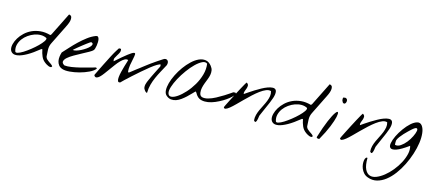

<svg xmlns="http://www.w3.org/2000/svg" viewBox="-62 -1236 4828 2142"><g transform="rotate(15 2352.5 -165.0)"><path d="M419.9 -22.5Q382.8 -47.9 366.2 -85.4Q349.6 -123 341.8 -166H331.1Q252 -101.6 193.8 -69.3Q135.7 -37.1 95.7 -29.8Q55.7 -22.5 33.2 -36.1Q10.7 -49.8 4.4 -75.7Q-2 -101.6 6.8 -136.7Q15.6 -171.9 37.1 -207.5Q58.6 -243.2 92.8 -275.4Q127 -307.6 171.4 -328.1Q215.8 -348.6 270 -354Q324.2 -359.4 386.7 -341.8L397.5 -353.5L529.3 -618.2Q555.7 -614.3 560.5 -594.7Q565.4 -575.2 560.1 -551.8Q554.7 -528.3 544.4 -506.3Q534.2 -484.4 529.3 -474.6Q526.4 -468.8 518.1 -452.1Q509.8 -435.5 498.5 -412.6Q487.3 -389.6 474.6 -364.3Q461.9 -338.9 450.7 -315.9Q439.5 -293 430.7 -275.9Q421.9 -258.8 419.9 -253.9Q402.3 -217.8 403.8 -177.2Q405.3 -136.7 408.2 -99.6Q412.1 -82 423.8 -70.8Q435.5 -59.6 448.7 -50.3Q461.9 -41 475.1 -32.2Q488.3 -23.4 497.1 -10.7Q493.2 2 481.4 2.4Q469.7 2.9 457 -2Q444.3 -6.8 433.6 -13.7Q422.9 -20.5 419.9 -22.5ZM55.7 -66.4Q59.6 -49.8 85.4 -56.6Q111.3 -63.5 146.5 -85.4Q181.6 -107.4 221.2 -138.7Q260.7 -169.9 292.5 -201.2Q324.2 -232.4 342.3 -258.8Q360.4 -285.2 353.5 -297.9Q323.2 -314.5 286.1 -314.5Q249 -314.5 212.4 -301.3Q175.8 -288.1 142.1 -264.2Q108.4 -240.2 85.4 -209Q62.5 -177.7 53.2 -141.1Q43.9 -104.5 55.7 -66.4Z M614.3 -10.7Q585 -20.5 569.8 -40.5Q554.7 -60.5 549.8 -85Q544.9 -109.4 548.3 -136.2Q551.8 -163.1 559.6 -187.5Q588.9 -218.8 625.5 -259.3Q662.1 -299.8 703.1 -338.9Q744.1 -377.9 788.6 -411.6Q833 -445.3 878.9 -462.9Q894.5 -469.7 903.8 -462.4Q913.1 -455.1 917 -439.5Q920.9 -423.8 920.4 -403.3Q919.9 -382.8 917 -363.3Q914.1 -343.8 909.2 -328.1Q904.3 -312.5 899.4 -306.6Q887.7 -293 854 -274.4Q820.3 -255.9 779.3 -233.9Q738.3 -211.9 697.3 -188.5Q656.2 -165 629.9 -142.1Q603.5 -119.1 598.6 -96.7Q593.8 -74.2 626 -55.7Q659.2 -51.8 706.5 -59.1Q753.9 -66.4 803.2 -78.6Q852.5 -90.8 898.4 -104Q944.3 -117.2 973.6 -125L985.4 -114.3Q963.9 -85.9 915 -62.5Q866.2 -39.1 809.6 -23.9Q752.9 -8.8 699.2 -4.4Q645.5 0 614.3 -10.7ZM847.7 -383.8Q846.7 -384.8 833 -375.5Q819.3 -366.2 799.3 -351.1Q779.3 -335.9 756.3 -317.9Q733.4 -299.8 714.4 -284.2Q695.3 -268.6 682.6 -257.3Q669.9 -246.1 671.9 -246.1Q687.5 -243.2 712.4 -250.5Q737.3 -257.8 764.2 -271.5Q791 -285.2 815.4 -302.2Q839.8 -319.3 854 -335.9Q868.2 -352.5 868.7 -365.2Q869.1 -377.9 847.7 -383.8Z M1563.5 -22.5Q1552.7 -35.2 1551.3 -51.3Q1549.8 -67.4 1553.2 -83.5Q1556.6 -99.6 1563 -114.7Q1569.3 -129.9 1575.2 -142.6Q1579.1 -152.3 1591.3 -178.2Q1603.5 -204.1 1617.7 -232.4Q1631.8 -260.7 1644.5 -285.6Q1657.2 -310.5 1662.1 -320.3V-341.8Q1652.3 -346.7 1622.1 -328.6Q1591.8 -310.5 1551.8 -278.8Q1511.7 -247.1 1466.8 -208Q1421.9 -168.9 1382.3 -133.3Q1342.8 -97.7 1313.5 -69.8Q1284.2 -42 1276.4 -33.2Q1254.9 -26.4 1248.5 -42.5Q1242.2 -58.6 1245.1 -87.4Q1248 -116.2 1256.8 -151.9Q1265.6 -187.5 1274.9 -219.2Q1284.2 -251 1291.5 -273.4Q1298.8 -295.9 1297.9 -297.9Q1278.3 -304.7 1256.8 -293Q1235.4 -281.2 1212.9 -258.3Q1190.4 -235.4 1168 -204.6Q1145.5 -173.8 1123 -143.1Q1100.6 -112.3 1080.1 -84.5Q1059.6 -56.6 1041 -39.1Q1022.5 -21.5 1006.3 -18.6Q990.2 -15.6 978.5 -33.2Q977.5 -34.2 977.5 -38.1Q977.5 -42 978.5 -43.9Q983.4 -53.7 993.7 -74.7Q1003.9 -95.7 1016.6 -122.1Q1029.3 -148.4 1043.9 -177.2Q1058.6 -206.1 1071.8 -231.9Q1085 -257.8 1095.2 -278.3Q1105.5 -298.8 1111.3 -308.6Q1116.2 -318.4 1125 -333.5Q1133.8 -348.6 1142.6 -362.8Q1151.4 -377 1158.2 -387.2Q1165 -397.5 1165 -397.5H1188.5Q1195.3 -375 1186.5 -355.5Q1177.7 -335.9 1165.5 -317.4Q1153.3 -298.8 1145 -280.8Q1136.7 -262.7 1144.5 -242.2Q1228.5 -316.4 1273.9 -351.6Q1319.3 -386.7 1337.9 -391.6Q1356.4 -396.5 1355.5 -377Q1354.5 -357.4 1347.2 -324.2Q1339.8 -291 1332.5 -248.5Q1325.2 -206.1 1331.1 -166H1342.8Q1348.6 -169.9 1362.3 -180.7Q1376 -191.4 1392.1 -204.1Q1408.2 -216.8 1422.4 -227.5Q1436.5 -238.3 1442.4 -242.2Q1453.1 -251 1473.6 -266.6Q1494.1 -282.2 1515.1 -298.3Q1536.1 -314.5 1553.2 -326.7Q1570.3 -338.9 1575.2 -341.8Q1579.1 -344.7 1592.3 -354Q1605.5 -363.3 1621.6 -374Q1637.7 -384.8 1652.3 -394Q1667 -403.3 1673.8 -408.2Q1688.5 -418 1701.2 -417Q1713.9 -416 1722.2 -407.7Q1730.5 -399.4 1732.4 -385.3Q1734.4 -371.1 1728.5 -353.5Q1705.1 -309.6 1682.1 -267.6Q1659.2 -225.6 1640.1 -183.1Q1621.1 -140.6 1608.9 -95.7Q1596.7 -50.8 1595.7 0Q1590.8 2.9 1585.4 0Q1580.1 -2.9 1575.2 -7.8Q1570.3 -12.7 1566.9 -17.6Q1563.5 -22.5 1563.5 -22.5Z M1817.4 -22.5Q1793.9 -42 1791.5 -80.1Q1789.1 -118.2 1802.2 -166Q1815.4 -213.9 1841.3 -266.1Q1867.2 -318.4 1901.4 -365.7Q1935.5 -413.1 1975.6 -450.7Q2015.6 -488.3 2055.7 -506.3Q2095.7 -524.4 2133.8 -519Q2171.9 -513.7 2203.1 -474.6Q2222.7 -450.2 2226.6 -425.3Q2230.5 -400.4 2225.6 -374.5Q2220.7 -348.6 2210 -321.8Q2199.2 -294.9 2189 -267.6Q2178.7 -240.2 2172.4 -211.9Q2166 -183.6 2169.9 -154.3Q2174.8 -117.2 2203.1 -110.4Q2231.4 -103.5 2271 -114.3Q2310.5 -125 2354.5 -148.4Q2398.4 -171.9 2436 -195.3Q2473.6 -218.8 2498.5 -236.3Q2523.4 -253.9 2523.4 -253.9Q2550.8 -259.8 2554.2 -250.5Q2557.6 -241.2 2543.5 -223.1Q2529.3 -205.1 2501 -182.1Q2472.7 -159.2 2436.5 -137.7Q2400.4 -116.2 2359.4 -98.6Q2318.4 -81.1 2279.3 -74.7Q2240.2 -68.4 2205.6 -75.7Q2170.9 -83 2148.4 -110.4Q2137.7 -122.1 2132.3 -133.8Q2127 -145.5 2115.2 -154.3Q2100.6 -140.6 2080.1 -118.7Q2059.6 -96.7 2035.6 -74.7Q2011.7 -52.7 1984.9 -33.2Q1958 -13.7 1929.7 -3.9Q1901.4 5.9 1872.6 2.9Q1843.8 0 1817.4 -22.5ZM1828.1 -55.7Q1836.9 -24.4 1867.2 -26.9Q1897.5 -29.3 1937.5 -56.6Q1977.5 -84 2020.5 -131.3Q2063.5 -178.7 2097.7 -236.8Q2131.8 -294.9 2149.9 -359.4Q2168 -423.8 2159.2 -486.3Q2135.7 -504.9 2100.6 -487.8Q2065.4 -470.7 2025.9 -432.1Q1986.3 -393.6 1947.8 -340.3Q1909.2 -287.1 1879.9 -232.9Q1850.6 -178.7 1835.4 -130.9Q1820.3 -83 1828.1 -55.7Z M2828.1 -10.7Q2825.2 -43 2833.5 -74.7Q2841.8 -106.4 2856 -137.2Q2870.1 -168 2886.2 -198.7Q2902.3 -229.5 2914.1 -259.3Q2925.8 -289.1 2930.7 -317.9Q2935.5 -346.7 2926.8 -375Q2902.3 -383.8 2870.6 -371.1Q2838.9 -358.4 2803.7 -332.5Q2768.6 -306.6 2731 -272Q2693.4 -237.3 2657.7 -201.7Q2622.1 -166 2589.8 -133.8Q2557.6 -101.6 2531.7 -80.6Q2505.9 -59.6 2488.3 -54.2Q2470.7 -48.8 2464.8 -66.4Q2463.9 -67.4 2476.1 -91.3Q2488.3 -115.2 2506.3 -151.4Q2524.4 -187.5 2546.4 -229.5Q2568.4 -271.5 2587.9 -308.1Q2607.4 -344.7 2622.1 -370.1Q2636.7 -395.5 2640.6 -397.5Q2661.1 -383.8 2661.6 -367.7Q2662.1 -351.6 2656.2 -334.5Q2650.4 -317.4 2643.1 -299.8Q2635.7 -282.2 2640.6 -264.6Q2656.2 -275.4 2684.1 -294.4Q2711.9 -313.5 2744.6 -334Q2777.3 -354.5 2813 -374Q2848.6 -393.6 2879.9 -404.8Q2911.1 -416 2936 -417Q2960.9 -418 2972.7 -402.3Q2984.4 -386.7 2980 -351.1Q2975.6 -315.4 2949.2 -253.9Q2946.3 -247.1 2935.1 -221.2Q2923.8 -195.3 2910.6 -165.5Q2897.5 -135.7 2886.2 -109.9Q2875 -84 2872.1 -77.1Q2871.1 -73.2 2869.6 -63Q2868.2 -52.7 2866.2 -40.5Q2864.3 -28.3 2860.4 -17.1Q2856.4 -5.9 2850.6 0Q2844.7 5.9 2836.9 -1.5Q2829.1 -8.8 2828.1 -10.7Z M3429.7 -22.5Q3392.6 -47.9 3376 -85.4Q3359.4 -123 3351.6 -166H3340.8Q3261.7 -101.6 3203.6 -69.3Q3145.5 -37.1 3105.5 -29.8Q3065.4 -22.5 3043 -36.1Q3020.5 -49.8 3014.2 -75.7Q3007.8 -101.6 3016.6 -136.7Q3025.4 -171.9 3046.9 -207.5Q3068.4 -243.2 3102.5 -275.4Q3136.7 -307.6 3181.2 -328.1Q3225.6 -348.6 3279.8 -354Q3334 -359.4 3396.5 -341.8L3407.2 -353.5L3539.1 -618.2Q3565.4 -614.3 3570.3 -594.7Q3575.2 -575.2 3569.8 -551.8Q3564.5 -528.3 3554.2 -506.3Q3543.9 -484.4 3539.1 -474.6Q3536.1 -468.8 3527.8 -452.1Q3519.5 -435.5 3508.3 -412.6Q3497.1 -389.6 3484.4 -364.3Q3471.7 -338.9 3460.4 -315.9Q3449.2 -293 3440.4 -275.9Q3431.6 -258.8 3429.7 -253.9Q3412.1 -217.8 3413.6 -177.2Q3415 -136.7 3418 -99.6Q3421.9 -82 3433.6 -70.8Q3445.3 -59.6 3458.5 -50.3Q3471.7 -41 3484.9 -32.2Q3498 -23.4 3506.8 -10.7Q3502.9 2 3491.2 2.4Q3479.5 2.9 3466.8 -2Q3454.1 -6.8 3443.4 -13.7Q3432.6 -20.5 3429.7 -22.5ZM3065.4 -66.4Q3069.3 -49.8 3095.2 -56.6Q3121.1 -63.5 3156.2 -85.4Q3191.4 -107.4 3231 -138.7Q3270.5 -169.9 3302.2 -201.2Q3334 -232.4 3352.1 -258.8Q3370.1 -285.2 3363.3 -297.9Q3333 -314.5 3295.9 -314.5Q3258.8 -314.5 3222.2 -301.3Q3185.5 -288.1 3151.9 -264.2Q3118.2 -240.2 3095.2 -209Q3072.3 -177.7 3063 -141.1Q3053.7 -104.5 3065.4 -66.4Z M3551.8 -10.7Q3591.8 -139.6 3624.5 -215.3Q3657.2 -291 3679.2 -321.3Q3701.2 -351.6 3709 -340.8Q3716.8 -330.1 3707.5 -286.1Q3698.2 -242.2 3668.5 -168.5Q3638.7 -94.7 3585 0Q3577.1 2.9 3566.4 1Q3555.7 -1 3551.8 -10.7ZM3722.7 -480.5Q3720.7 -485.4 3720.7 -498Q3720.7 -510.7 3722.7 -513.7Q3745.1 -521.5 3756.8 -515.6Q3768.6 -509.8 3771.5 -498.5Q3774.4 -487.3 3771 -474.6Q3767.6 -461.9 3759.8 -455.6Q3752 -449.2 3741.7 -453.6Q3731.4 -458 3722.7 -480.5Z M4169.9 -10.7Q4167 -43 4175.3 -74.7Q4183.6 -106.4 4197.8 -137.2Q4211.9 -168 4228 -198.7Q4244.1 -229.5 4255.9 -259.3Q4267.6 -289.1 4272.5 -317.9Q4277.3 -346.7 4268.6 -375Q4244.1 -383.8 4212.4 -371.1Q4180.7 -358.4 4145.5 -332.5Q4110.4 -306.6 4072.8 -272Q4035.2 -237.3 3999.5 -201.7Q3963.9 -166 3931.6 -133.8Q3899.4 -101.6 3873.5 -80.6Q3847.7 -59.6 3830.1 -54.2Q3812.5 -48.8 3806.6 -66.4Q3805.7 -67.4 3817.9 -91.3Q3830.1 -115.2 3848.1 -151.4Q3866.2 -187.5 3888.2 -229.5Q3910.2 -271.5 3929.7 -308.1Q3949.2 -344.7 3963.9 -370.1Q3978.5 -395.5 3982.4 -397.5Q4002.9 -383.8 4003.4 -367.7Q4003.9 -351.6 3998 -334.5Q3992.2 -317.4 3984.9 -299.8Q3977.5 -282.2 3982.4 -264.6Q3998 -275.4 4025.9 -294.4Q4053.7 -313.5 4086.4 -334Q4119.1 -354.5 4154.8 -374Q4190.4 -393.6 4221.7 -404.8Q4252.9 -416 4277.8 -417Q4302.7 -418 4314.5 -402.3Q4326.2 -386.7 4321.8 -351.1Q4317.4 -315.4 4291 -253.9Q4288.1 -247.1 4276.9 -221.2Q4265.6 -195.3 4252.4 -165.5Q4239.3 -135.7 4228 -109.9Q4216.8 -84 4213.9 -77.1Q4212.9 -73.2 4211.4 -63Q4210 -52.7 4208 -40.5Q4206.1 -28.3 4202.1 -17.1Q4198.2 -5.9 4192.4 0Q4186.5 5.9 4178.7 -1.5Q4170.9 -8.8 4169.9 -10.7Z M4218.8 275.4Q4188.5 264.6 4169.4 243.2Q4150.4 221.7 4140.1 196.8Q4129.9 171.9 4127.4 146.5Q4125 121.1 4128.4 101.6Q4131.8 82 4140.1 71.8Q4148.4 61.5 4159.2 66.4Q4158.2 151.4 4179.2 194.8Q4200.2 238.3 4233.9 249.5Q4267.6 260.7 4310.1 244.1Q4352.5 227.5 4396 192.9Q4439.5 158.2 4479 109.9Q4518.6 61.5 4545.9 9.3Q4573.2 -43 4585 -94.2Q4596.7 -145.5 4584 -187.5Q4496.1 -124 4447.3 -107.4Q4398.4 -90.8 4379.4 -106Q4360.4 -121.1 4367.2 -160.2Q4374 -199.2 4396.5 -246.1Q4418.9 -293 4453.1 -340.3Q4487.3 -387.7 4523.4 -419.9Q4559.6 -452.1 4593.3 -460.9Q4627 -469.7 4649.4 -440.4Q4671.9 -410.2 4677.7 -358.9Q4683.6 -307.6 4674.8 -245.1Q4666 -182.6 4644 -114.3Q4622.1 -45.9 4589.8 19Q4557.6 84 4516.1 139.6Q4474.6 195.3 4426.8 232.4Q4378.9 269.5 4326.2 282.7Q4273.4 295.9 4218.8 275.4ZM4418 -209Q4417 -206.1 4416.5 -198.2Q4416 -190.4 4416 -181.6Q4416 -172.9 4416.5 -165Q4417 -157.2 4418 -154.3Q4449.2 -146.5 4482.4 -168.9Q4515.6 -191.4 4543.5 -226.6Q4571.3 -261.7 4590.3 -300.8Q4609.4 -339.8 4613.8 -366.2Q4618.2 -392.6 4603.5 -396Q4588.9 -399.4 4549.8 -364.3Q4538.1 -353.5 4518.6 -335Q4499 -316.4 4479 -294.9Q4459 -273.4 4441.9 -250.5Q4424.8 -227.5 4418 -209Z"/></g></svg>

Font: Nothing You Could Do
Style: Regular
Weight: 400
Version: Version 1.005